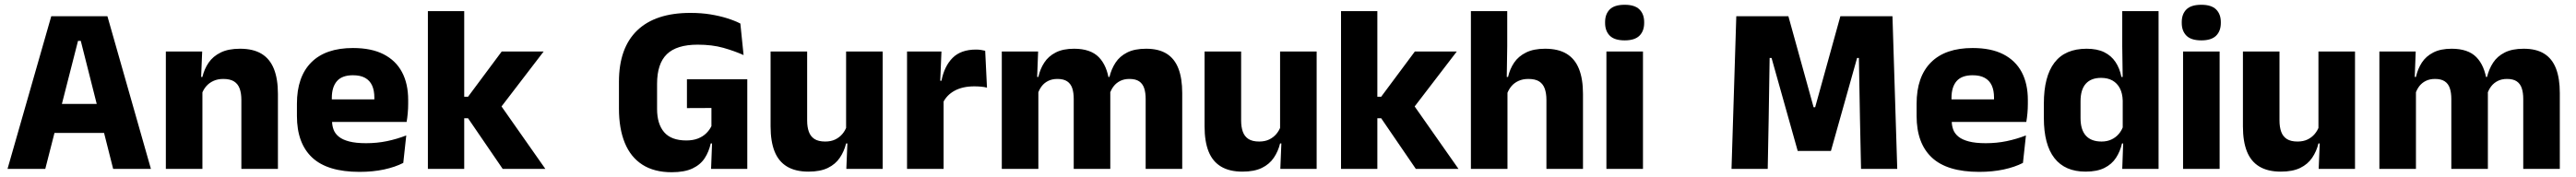

<svg xmlns="http://www.w3.org/2000/svg" viewBox="-20 -707 10778 741"><path d="M11.5 0 194.5 -639H429.5L611.5 0H453.5L318 -536H306.5L169.5 0ZM167 -150.5V-272H455V-150.5Z M990 0V-289Q990 -316 983 -335.8Q976 -355.5 959.5 -366Q943 -376.5 914.5 -376.5Q891 -376.5 873 -368.2Q855 -360 842.8 -345.8Q830.5 -331.5 824.5 -313.5L801 -385H827Q835 -418.5 853.2 -445Q871.5 -471.5 903.5 -487.2Q935.5 -503 984.5 -503Q1039.5 -503 1074.5 -481.8Q1109.5 -460.5 1126.2 -418.5Q1143 -376.5 1143 -313.5V0ZM674 0V-491.5H826L821 -368.5L827 -354V0Z M1484.5 12.5Q1350.5 12.5 1286.5 -47.2Q1222.5 -107 1222.5 -221.5V-272.5Q1222.5 -385.5 1282.5 -445.8Q1342.5 -506 1457 -506Q1534 -506 1585.2 -479.8Q1636.5 -453.5 1662.2 -405Q1688 -356.5 1688 -288.5V-272Q1688 -253 1686.2 -233.2Q1684.5 -213.5 1681.5 -196.5H1543.5Q1545.5 -225.5 1546 -251.2Q1546.5 -277 1546.5 -298Q1546.5 -328.5 1537 -349.2Q1527.5 -370 1507.8 -381Q1488 -392 1457 -392Q1411 -392 1389.8 -367.2Q1368.5 -342.5 1368.5 -297V-252L1369.5 -235.5V-200.5Q1369.5 -181.5 1375.8 -164.5Q1382 -147.5 1397.8 -134.8Q1413.5 -122 1441.2 -114.8Q1469 -107.5 1512 -107.5Q1557.5 -107.5 1599.5 -116.2Q1641.5 -125 1680 -140L1667.5 -25Q1633.5 -7.5 1587 2.5Q1540.5 12.5 1484.5 12.5ZM1303.5 -196.5V-291H1650.5V-196.5Z M2083.5 0 1938.5 -212H1898.5V-302H1938.5L2079.5 -491.5H2255L2068 -247.5V-276.5L2262 0ZM1770.5 0V-660.5H1922.5V0Z M2790.5 14Q2717.5 14 2668.2 -17.5Q2619 -49 2594.5 -108.8Q2570 -168.5 2570 -252.5V-365Q2570 -506 2646.2 -579.5Q2722.5 -653 2869 -653Q2914 -653 2952.5 -646.8Q2991 -640.5 3022.8 -630.5Q3054.5 -620.5 3078 -608.5L3091.5 -476.5Q3053.5 -493.5 3006.8 -506.8Q2960 -520 2899.5 -520Q2811.5 -520 2770.5 -480.2Q2729.5 -440.5 2729.5 -356V-251Q2729.5 -188 2759.2 -153.5Q2789 -119 2852 -119Q2880 -119 2900.8 -127.2Q2921.5 -135.5 2935.2 -149Q2949 -162.5 2957 -179V-301L2977.5 -255L2854.5 -254.5V-375H3107V-106.5H2954Q2946.5 -72 2928.8 -44.8Q2911 -17.5 2877.8 -1.8Q2844.5 14 2790.5 14ZM2960.5 -131.5H3107V0H2955.5Z M3357.5 -491.5V-202.5Q3357.5 -175.5 3364.5 -155.8Q3371.5 -136 3388 -125.2Q3404.5 -114.5 3433 -114.5Q3457 -114.5 3474.8 -123Q3492.5 -131.5 3504.8 -146Q3517 -160.5 3523 -178L3546.5 -106.5H3520.5Q3512.5 -73.5 3494.2 -46.5Q3476 -19.5 3444.2 -4Q3412.5 11.5 3363 11.5Q3308.5 11.5 3273.2 -9.8Q3238 -31 3221.2 -73Q3204.5 -115 3204.5 -178V-491.5ZM3673.5 -491.5V0H3521.5L3526.5 -123L3520.5 -137V-491.5Z M3925.5 -276 3883.5 -369H3919.5Q3931.5 -430 3966.2 -464.8Q4001 -499.5 4064.5 -499.5Q4075.5 -499.5 4084.8 -498Q4094 -496.5 4102.5 -494.5L4110 -340Q4099.5 -343 4085.5 -344.2Q4071.5 -345.5 4057 -345.5Q4008 -345.5 3974.5 -327.2Q3941 -309 3925.5 -276ZM3775.5 0V-491.5H3919.5L3913 -334.5L3928.5 -332.5V0Z M4774 0V-293Q4774 -319 4767.8 -337.8Q4761.5 -356.5 4746.8 -366.5Q4732 -376.5 4706 -376.5Q4684 -376.5 4667.5 -368.2Q4651 -360 4640 -345.8Q4629 -331.5 4623.5 -313.5L4609 -385H4622.5Q4630.5 -418 4648 -444.8Q4665.5 -471.5 4696.5 -487.2Q4727.5 -503 4776 -503Q4828.5 -503 4861.8 -482.2Q4895 -461.5 4911 -420.2Q4927 -379 4927 -317.5V0ZM4172 0V-491.5H4324L4319 -359L4325 -354V0ZM4473 0V-293Q4473 -319 4466.8 -337.8Q4460.5 -356.5 4445.5 -366.5Q4430.5 -376.5 4405 -376.5Q4382.5 -376.5 4366 -368.2Q4349.5 -360 4338.8 -345.8Q4328 -331.5 4322.5 -313.5L4299 -385H4325Q4332.5 -418.5 4349.8 -445Q4367 -471.5 4397.5 -487.2Q4428 -503 4474.5 -503Q4543 -503 4577.8 -467.8Q4612.5 -432.5 4621.5 -365.5Q4623 -355.5 4624.5 -341Q4626 -326.5 4626 -315V0Z M5173.5 -491.5V-202.5Q5173.5 -175.5 5180.5 -155.8Q5187.5 -136 5204 -125.2Q5220.5 -114.5 5249 -114.5Q5273 -114.5 5290.8 -123Q5308.5 -131.5 5320.8 -146Q5333 -160.5 5339 -178L5362.5 -106.5H5336.5Q5328.5 -73.5 5310.2 -46.5Q5292 -19.5 5260.2 -4Q5228.5 11.5 5179 11.5Q5124.5 11.5 5089.2 -9.8Q5054 -31 5037.2 -73Q5020.5 -115 5020.5 -178V-491.5ZM5489.5 -491.5V0H5337.5L5342.5 -123L5336.5 -137V-491.5Z M5904.5 0 5759.5 -212H5719.5V-302H5759.5L5900.5 -491.5H6076L5889 -247.5V-276.5L6083 0ZM5591.5 0V-660.5H5743.5V0Z M6451 0V-289Q6451 -316 6444 -335.8Q6437 -355.5 6420.8 -366Q6404.5 -376.5 6375.5 -376.5Q6352 -376.5 6334 -368.2Q6316 -360 6304.2 -345.8Q6292.5 -331.5 6286 -313.5L6255 -385H6290.5Q6298 -418.5 6316 -445Q6334 -471.5 6365.8 -487.2Q6397.5 -503 6445.5 -503Q6500.5 -503 6535.5 -481.8Q6570.5 -460.5 6587.2 -418.5Q6604 -376.5 6604 -313.5V0ZM6135 0V-660.5H6287V-513.5L6284.5 -351.5L6288 -339.5V0Z M6702 0V-491.5H6855V0ZM6778.5 -538Q6735.5 -538 6716 -557.8Q6696.5 -577.5 6696.5 -611V-614.5Q6696.5 -648 6716 -667.5Q6735.5 -687 6778.5 -687Q6820.5 -687 6840.2 -667.5Q6860 -648 6860 -614.5V-611Q6860 -577 6840.2 -557.5Q6820.5 -538 6778.5 -538Z M7225.5 0 7245.5 -639H7463.5L7569 -258H7575.5L7681 -639H7899L7919 0H7767.5L7763 -209.5L7758.5 -464.5H7751L7641.5 -75H7502.5L7393 -464.5H7385L7381 -209L7377 0Z M8262 12.5Q8128 12.5 8064 -47.2Q8000 -107 8000 -221.5V-272.5Q8000 -385.5 8060 -445.8Q8120 -506 8234.5 -506Q8311.5 -506 8362.8 -479.8Q8414 -453.5 8439.8 -405Q8465.5 -356.5 8465.5 -288.5V-272Q8465.5 -253 8463.8 -233.2Q8462 -213.5 8459 -196.5H8321Q8323 -225.5 8323.5 -251.2Q8324 -277 8324 -298Q8324 -328.5 8314.5 -349.2Q8305 -370 8285.2 -381Q8265.5 -392 8234.5 -392Q8188.5 -392 8167.2 -367.2Q8146 -342.5 8146 -297V-252L8147 -235.5V-200.5Q8147 -181.5 8153.2 -164.5Q8159.5 -147.5 8175.2 -134.8Q8191 -122 8218.8 -114.8Q8246.5 -107.5 8289.5 -107.5Q8335 -107.5 8377 -116.2Q8419 -125 8457.5 -140L8445 -25Q8411 -7.5 8364.5 2.5Q8318 12.5 8262 12.5ZM8081 -196.5V-291H8428V-196.5Z M8707 11.5Q8621 11.5 8576.8 -45Q8532.5 -101.5 8532.5 -213V-273.5Q8532.5 -387 8577 -445Q8621.5 -503 8711.5 -503Q8755.5 -503 8785 -488.5Q8814.5 -474 8832.2 -447.5Q8850 -421 8857 -385H8898.5L8862.5 -286Q8861.5 -316.5 8850.5 -337.5Q8839.5 -358.5 8819.8 -369.8Q8800 -381 8772 -381Q8730 -381 8708 -356.5Q8686 -332 8686 -283V-212.5Q8686 -164 8708.2 -139.2Q8730.5 -114.5 8774 -114.5Q8797 -114.5 8815.2 -123Q8833.5 -131.5 8846.2 -146.5Q8859 -161.5 8865 -180.5L8902.5 -106.5H8859.5Q8852 -73.5 8834.5 -46.5Q8817 -19.5 8786 -4Q8755 11.5 8707 11.5ZM8860.5 0 8865 -124.5 8862.5 -150.5V-349.5V-371L8860.5 -513.5V-660.5H9012.5V0Z M9115 0V-491.5H9268V0ZM9191.5 -538Q9148.5 -538 9129 -557.8Q9109.5 -577.5 9109.5 -611V-614.5Q9109.5 -648 9129 -667.5Q9148.5 -687 9191.5 -687Q9233.5 -687 9253.2 -667.5Q9273 -648 9273 -614.5V-611Q9273 -577 9253.2 -557.5Q9233.5 -538 9191.5 -538Z M9518.5 -491.5V-202.5Q9518.5 -175.5 9525.5 -155.8Q9532.5 -136 9549 -125.2Q9565.5 -114.5 9594 -114.5Q9618 -114.5 9635.8 -123Q9653.5 -131.5 9665.8 -146Q9678 -160.5 9684 -178L9707.5 -106.5H9681.5Q9673.5 -73.5 9655.2 -46.5Q9637 -19.5 9605.2 -4Q9573.5 11.5 9524 11.5Q9469.5 11.5 9434.2 -9.8Q9399 -31 9382.2 -73Q9365.5 -115 9365.5 -178V-491.5ZM9834.5 -491.5V0H9682.5L9687.5 -123L9681.5 -137V-491.5Z M10538.5 0V-293Q10538.5 -319 10532.2 -337.8Q10526 -356.5 10511.2 -366.5Q10496.5 -376.5 10470.5 -376.5Q10448.5 -376.5 10432 -368.2Q10415.5 -360 10404.5 -345.8Q10393.5 -331.5 10388 -313.5L10373.5 -385H10387Q10395 -418 10412.5 -444.8Q10430 -471.5 10461 -487.2Q10492 -503 10540.5 -503Q10593 -503 10626.2 -482.2Q10659.5 -461.5 10675.5 -420.2Q10691.5 -379 10691.5 -317.5V0ZM9936.5 0V-491.5H10088.5L10083.5 -359L10089.5 -354V0ZM10237.5 0V-293Q10237.5 -319 10231.2 -337.8Q10225 -356.5 10210 -366.5Q10195 -376.5 10169.5 -376.5Q10147 -376.5 10130.5 -368.2Q10114 -360 10103.2 -345.8Q10092.5 -331.5 10087 -313.5L10063.5 -385H10089.5Q10097 -418.5 10114.2 -445Q10131.5 -471.5 10162 -487.2Q10192.5 -503 10239 -503Q10307.5 -503 10342.2 -467.8Q10377 -432.5 10386 -365.5Q10387.5 -355.5 10389 -341Q10390.5 -326.5 10390.5 -315V0Z"/></svg>

Font: Anek Gurmukhi Medium
Style: Bold
Weight: 700
Version: Version 1.003